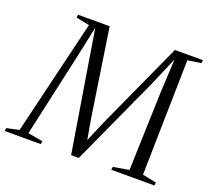

<svg xmlns="http://www.w3.org/2000/svg" viewBox="-159 -903 1164 1062"><g transform="rotate(20 423.0 -371.5)"><path d="M-33.5 0 -31 -18 42 -33.5 204 -709.5 125.5 -725.5 128 -743H314L392 -227.5L413 -109L464.5 -230.5L698 -743H863.5L861 -725L782 -713L768 -34.5L849.5 -18L848 0H594L596.5 -18L689 -33.5L704 -496L714 -693L640 -520L402.5 0H357.5L274.5 -508L242 -708L201.5 -518.5L94 -33.5L181 -18L179 0Z"/></g></svg>

Font: Merriweather 144pt Light
Style: Italic
Weight: 300
Italic angle: -7.8°
Version: Version 2.101